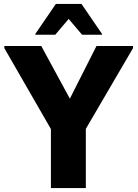

<svg xmlns="http://www.w3.org/2000/svg" viewBox="-20 -953 697 973"><path d="M238 0V-299L2 -709V-720H189L334 -453L469 -720H654V-709L415 -300V0ZM159 -777V-781L263 -933H393L497 -781V-777H396L328 -857L260 -777Z"/></svg>

Font: Kufam
Style: Bold
Weight: 700
Designer: Wael Morcos, Artur Schmal
Foundry: Original Type
Version: Version 1.300; ttfautohint (v1.8.3)